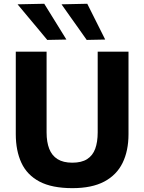

<svg xmlns="http://www.w3.org/2000/svg" viewBox="-20 -988 768 1022"><path d="M365.5 13.5Q256.5 13.5 190.2 -21.5Q124 -56.5 94 -121.2Q64 -186 64 -274Q64 -293.5 64 -325.8Q64 -358 64 -396.8Q64 -435.5 64 -474.5Q64 -543.5 64 -599Q64 -654.5 64 -713H228Q228 -654.5 228 -599Q228 -543.5 228 -474.5V-283Q228 -232 242 -196Q256 -160 286.2 -141Q316.5 -122 365 -122Q414 -122 443.8 -141Q473.5 -160 486.8 -196Q500 -232 500 -283.5V-474.5Q500 -543.5 500 -599Q500 -654.5 500 -713H664Q664 -654.5 664 -599Q664 -543.5 664 -474.5Q664 -435.5 664 -396.2Q664 -357 664 -324.5Q664 -292 664 -273.5Q664 -185.5 632.5 -121Q601 -56.5 535 -21.5Q469 13.5 365.5 13.5ZM231.5 -775.5Q206 -806.5 180 -837.5Q154 -868.5 127.5 -900.2Q101 -932 73.5 -965L215.5 -968Q245 -920.5 274.5 -872.8Q304 -825 333.5 -777.5ZM441.5 -775.5Q420 -806.5 397.8 -837.5Q375.5 -868.5 353.2 -900.2Q331 -932 307.5 -965L444.5 -968Q468.5 -920.5 492 -873.2Q515.5 -826 540 -777.5Z"/></svg>

Font: Commissioner Thin
Style: Bold
Weight: 700
Version: Version 1.001;gftools[0.9.23]